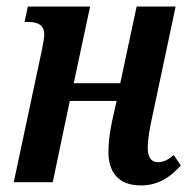

<svg xmlns="http://www.w3.org/2000/svg" viewBox="-20 -556 590 586"><path d="M410 10C467 10 504 -20 532 -51L510 -83C492 -67 478 -61 462 -61C440 -61 431 -78 431 -105C431 -131 437 -165 445 -201L516 -536H397L347 -302H205L255 -536H65L55 -489H66C95 -489 115 -480 115 -451C115 -441 112 -424 108 -404L22 0H141L193 -248H336L322 -186C313 -143 311 -114 311 -91C311 -36 337 10 410 10Z"/></svg>

Font: Noto Serif Condensed SemiBold
Style: Italic
Weight: 600
Width: 3
Italic angle: -12°
Designer: Monotype Design Team
Foundry: Monotype Imaging Inc.
Version: Version 2.014